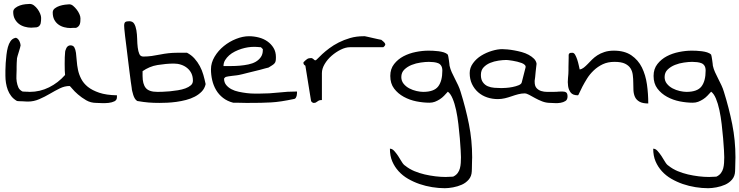

<svg xmlns="http://www.w3.org/2000/svg" viewBox="-20 -528 3801 987"><path d="M337.9 -85.9Q312.5 -85.9 287.6 -73.7Q262.7 -61.5 236.3 -45.9Q210 -30.3 181.6 -18.1Q153.3 -5.9 124 -5.9Q120.1 -5.9 112.3 -6.3Q104.5 -6.8 95.2 -7.3Q85.9 -7.8 78.1 -7.8Q70.3 -7.8 67.4 -8.8Q48.8 -19.5 37.6 -34.2Q26.4 -48.8 20 -65.9Q13.7 -83 10.7 -101.6Q7.8 -120.1 7.8 -138.7V-166Q7.8 -183.6 9.3 -204.1Q10.7 -224.6 13.2 -246.1Q15.6 -267.6 20.5 -285.6Q25.4 -303.7 34.2 -316.4Q43 -329.1 57.6 -333Q63.5 -335 69.3 -330.1Q75.2 -325.2 78.6 -318.8Q82 -312.5 84 -305.2Q85.9 -297.9 85.9 -294.9Q85.9 -292 83 -282.2Q80.1 -272.5 76.7 -261.2Q73.2 -250 70.3 -240.2Q67.4 -230.5 67.4 -228.5Q67.4 -227.5 66.9 -220.2Q66.4 -212.9 65.9 -204.1Q65.4 -195.3 65.4 -185.1Q65.4 -174.8 65.4 -168.9Q65.4 -156.2 64.5 -140.1Q63.5 -124 65.9 -108.4Q68.4 -92.8 74.2 -79.1Q80.1 -65.4 95.7 -57.6Q96.7 -57.6 102.1 -57.1Q107.4 -56.6 113.8 -56.6Q120.1 -56.6 125.5 -56.2Q130.9 -55.7 132.8 -55.7Q185.5 -55.7 232.4 -79.1Q279.3 -102.5 314.5 -142.6Q313.5 -148.4 313 -165Q312.5 -181.6 312.5 -199.7Q312.5 -217.8 313 -233.9Q313.5 -250 314.5 -256.8Q314.5 -262.7 316.4 -269Q318.4 -275.4 321.3 -281.2Q324.2 -287.1 329.6 -291Q335 -294.9 341.8 -294.9Q356.4 -294.9 362.3 -284.2Q368.2 -273.4 370.6 -255.9Q373 -238.3 374.5 -215.3Q376 -192.4 380.9 -168.9Q385.7 -145.5 397.5 -122.6Q409.2 -99.6 431.6 -81.5Q454.1 -63.5 490.2 -51.3Q526.4 -39.1 581.1 -38.1Q581.1 -36.1 581.1 -33.2Q581.1 -30.3 581.1 -28.3Q581.1 -13.7 568.4 -7.3Q555.7 -1 537.6 1Q519.5 2.9 502 2Q484.4 1 475.6 1Q446.3 1 422.9 -12.7Q399.4 -26.4 380.9 -42.5Q362.3 -58.6 351.1 -72.3Q339.8 -85.9 337.9 -85.9ZM47.9 -466.8Q47.9 -478.5 58.1 -486.8Q68.4 -495.1 82.5 -500Q96.7 -504.9 110.8 -506.3Q125 -507.8 132.8 -507.8Q144.5 -507.8 154.8 -500Q165 -492.2 173.3 -481Q181.6 -469.7 186.5 -457.5Q191.4 -445.3 191.4 -436.5Q191.4 -428.7 190.9 -421.4Q190.4 -414.1 189 -407.7Q187.5 -401.4 182.6 -395.5Q177.7 -389.6 168.9 -387.7Q167 -387.7 163.1 -387.2Q159.2 -386.7 154.8 -386.7Q150.4 -386.7 146.5 -386.2Q142.6 -385.7 140.6 -385.7Q124 -385.7 106.9 -390.6Q89.8 -395.5 77.1 -405.3Q64.5 -415 56.2 -430.2Q47.9 -445.3 47.9 -466.8ZM251 -463.9Q251 -476.6 261.7 -484.9Q272.5 -493.2 286.1 -497.6Q299.8 -502 314 -503.9Q328.1 -505.9 335.9 -505.9Q346.7 -505.9 356.4 -497.6Q366.2 -489.3 374.5 -478.5Q382.8 -467.8 388.2 -455.6Q393.6 -443.4 393.6 -433.6Q393.6 -425.8 393.1 -418.5Q392.6 -411.1 390.6 -404.8Q388.7 -398.4 383.8 -393.1Q378.9 -387.7 371.1 -384.8Q369.1 -384.8 365.2 -384.8Q361.3 -384.8 356.9 -384.8Q352.5 -384.8 348.1 -384.3Q343.8 -383.8 342.8 -383.8Q326.2 -383.8 309.6 -388.2Q293 -392.6 279.8 -402.3Q266.6 -412.1 258.8 -427.2Q251 -442.4 251 -463.9Z M685.5 -8.8Q677.7 -13.7 672.9 -22Q668 -30.3 665 -40Q662.1 -49.8 659.7 -59.6Q657.2 -69.3 657.2 -75.2Q655.3 -85.9 652.3 -108.4Q649.4 -130.9 645.5 -160.6Q641.6 -190.4 637.7 -223.6Q633.8 -256.8 629.9 -287.6Q626 -318.4 623 -342.8Q620.1 -367.2 619.1 -379.9Q619.1 -381.8 618.7 -387.7Q618.2 -393.6 618.2 -395.5Q618.2 -410.2 624 -414.6Q629.9 -418.9 644.5 -418.9Q662.1 -418.9 669.9 -405.8Q677.7 -392.6 681.2 -372.1Q684.6 -351.6 685.1 -328.1Q685.5 -304.7 688 -284.2Q690.4 -263.7 696.3 -250.5Q702.1 -237.3 716.8 -237.3Q738.3 -237.3 759.8 -240.2Q781.2 -243.2 802.7 -247.6Q824.2 -252 846.2 -254.4Q868.2 -256.8 889.6 -256.8H899.4Q907.2 -256.8 915.5 -256.8Q923.8 -256.8 931.6 -256.8H941.4Q963.9 -245.1 980 -227.1Q996.1 -209 1007.3 -188Q1018.6 -167 1025.4 -143.1Q1032.2 -119.1 1037.1 -95.7Q1032.2 -73.2 1017.1 -57.6Q1002 -42 981.4 -31.2Q960.9 -20.5 936.5 -14.2Q912.1 -7.8 887.2 -4.4Q862.3 -1 839.8 0Q817.4 1 799.8 1Q783.2 1 770 0.5Q756.8 0 744.1 -1Q731.4 -2 717.3 -3.9Q703.1 -5.9 685.5 -8.8ZM712.9 -137.7Q712.9 -95.7 729.5 -75.7Q746.1 -55.7 789.1 -55.7Q797.9 -55.7 815.4 -56.2Q833 -56.6 853 -58.6Q873 -60.5 894.5 -64Q916 -67.4 933.1 -73.7Q950.2 -80.1 960.9 -89.4Q971.7 -98.6 971.7 -113.3Q971.7 -134.8 963.9 -150.9Q956.1 -167 942.4 -178.2Q928.7 -189.5 911.1 -195.3Q893.6 -201.2 874 -201.2Q853.5 -201.2 832.5 -199.2Q811.5 -197.3 790 -193.8Q768.6 -190.4 749 -182.1Q729.5 -173.8 712.9 -162.1Q712.9 -158.2 712.9 -149.4Q712.9 -140.6 712.9 -137.7Z M1064.5 -171.9Q1064.5 -205.1 1083 -236.3Q1101.6 -267.6 1130.4 -291Q1159.2 -314.5 1193.8 -328.1Q1228.5 -341.8 1259.8 -341.8Q1285.2 -341.8 1310.1 -335.4Q1335 -329.1 1354.5 -315.4Q1374 -301.8 1386.2 -281.7Q1398.4 -261.7 1398.4 -234.4Q1398.4 -221.7 1397 -214.4Q1395.5 -207 1390.6 -201.7Q1385.7 -196.3 1378.4 -191.9Q1371.1 -187.5 1360.4 -180.7Q1354.5 -179.7 1342.8 -176.3Q1331.1 -172.9 1315.9 -168.9Q1300.8 -165 1284.2 -161.1Q1267.6 -157.2 1252.4 -153.3Q1237.3 -149.4 1225.6 -146.5Q1213.9 -143.6 1208 -142.6Q1205.1 -141.6 1195.3 -140.6Q1185.5 -139.6 1174.3 -138.2Q1163.1 -136.7 1153.3 -135.3Q1143.6 -133.8 1141.6 -132.8Q1138.7 -131.8 1135.3 -128.4Q1131.8 -125 1131.8 -124Q1131.8 -104.5 1142.6 -91.3Q1153.3 -78.1 1169.9 -69.3Q1186.5 -60.5 1207.5 -56.2Q1228.5 -51.8 1249 -49.3Q1269.5 -46.9 1287.1 -46.9Q1304.7 -46.9 1315.4 -46.9Q1364.3 -46.9 1411.1 -52.2Q1458 -57.6 1506.8 -57.6V-49.8Q1506.8 -43.9 1505.4 -37.6Q1503.9 -31.2 1501 -25.9Q1498 -20.5 1493.2 -19.5Q1456.1 -11.7 1427.2 -7.3Q1398.4 -2.9 1373 -1.5Q1347.7 0 1320.3 0.5Q1293 1 1259.8 1H1243.2Q1232.4 1 1219.7 0.5Q1207 0 1195.3 0H1178.7Q1148.4 -7.8 1126.5 -24.9Q1104.5 -42 1090.8 -65.4Q1077.1 -88.9 1070.8 -116.2Q1064.5 -143.6 1064.5 -171.9ZM1283.2 -287.1Q1270.5 -287.1 1254.4 -284.7Q1238.3 -282.2 1221.2 -276.9Q1204.1 -271.5 1187.5 -263.2Q1170.9 -254.9 1158.2 -243.7Q1145.5 -232.4 1137.2 -218.8Q1128.9 -205.1 1128.9 -188.5H1168.9Q1190.4 -188.5 1212.9 -190.4Q1235.4 -192.4 1256.8 -196.8Q1278.3 -201.2 1294.4 -210.4Q1310.5 -219.7 1320.8 -234.4Q1331.1 -249 1331.1 -270.5V-275.4L1321.3 -285.2Q1319.3 -285.2 1314 -285.6Q1308.6 -286.1 1302.7 -286.6Q1296.9 -287.1 1291.5 -287.1Q1286.1 -287.1 1283.2 -287.1Z M1549.8 -190.4Q1548.8 -190.4 1544.9 -193.8Q1541 -197.3 1541 -200.2Q1540 -200.2 1540 -202.1V-207Q1540 -208 1541 -209Q1551.8 -219.7 1559.1 -224.6Q1566.4 -229.5 1579.1 -229.5Q1583 -229.5 1586.4 -227.5Q1589.8 -225.6 1591.8 -223.6Q1593.8 -221.7 1596.2 -219.7Q1598.6 -217.8 1601.6 -217.8Q1604.5 -217.8 1613.3 -227.1Q1622.1 -236.3 1636.7 -250Q1651.4 -263.7 1672.9 -279.8Q1694.3 -295.9 1721.2 -309.6Q1748 -323.2 1779.8 -332.5Q1811.5 -341.8 1849.6 -341.8H1855.5Q1859.4 -340.8 1871.6 -338.4Q1883.8 -335.9 1897.5 -332.5Q1911.1 -329.1 1923.3 -326.7Q1935.5 -324.2 1940.4 -323.2Q1941.4 -322.3 1944.3 -319.8Q1947.3 -317.4 1950.2 -314.9Q1953.1 -312.5 1955.6 -309.6Q1958 -306.6 1959 -304.7Q1959 -303.7 1960 -301.8Q1960 -301.8 1960.4 -300.8Q1960.9 -299.8 1960.9 -299.8L1960 -297.9Q1960 -297.9 1960 -296.9Q1959 -295.9 1959 -294.9Q1958 -292 1954.1 -288.6Q1950.2 -285.2 1950.2 -285.2H1778.3Q1756.8 -285.2 1731.9 -272.9Q1707 -260.7 1685.1 -241.7Q1663.1 -222.7 1648.9 -198.7Q1634.8 -174.8 1634.8 -152.3V-13.7Q1624 -13.7 1619.1 -11.2Q1614.3 -8.8 1610.8 -5.9Q1607.4 -2.9 1603.5 -1Q1599.6 1 1592.8 1H1590.8Q1589.8 1 1588.9 0Q1585 -1 1582 -4.4Q1579.1 -7.8 1579.1 -8.8Z M1984.4 236.3Q1996.1 236.3 2006.3 247.6Q2016.6 258.8 2026.4 273.4Q2036.1 288.1 2044.9 303.2Q2053.7 318.4 2063.5 324.2Q2084 340.8 2109.9 351.6Q2135.7 362.3 2163.1 368.7Q2190.4 375 2218.3 378.4Q2246.1 381.8 2272.5 381.8Q2274.4 381.8 2279.8 381.3Q2285.2 380.9 2291 380.9Q2296.9 380.9 2302.2 380.4Q2307.6 379.9 2309.6 379.9Q2324.2 373 2332.5 361.8Q2340.8 350.6 2344.2 337.4Q2347.7 324.2 2348.6 309.6Q2349.6 294.9 2349.6 280.3Q2349.6 269.5 2348.1 243.7Q2346.7 217.8 2343.8 183.1Q2340.8 148.4 2336.4 110.4Q2332 72.3 2324.7 38.1Q2317.4 3.9 2306.6 -21.5Q2295.9 -46.9 2282.2 -56.6Q2272.5 -45.9 2262.7 -35.6Q2252.9 -25.4 2240.7 -17.6Q2228.5 -9.8 2215.8 -4.9Q2203.1 0 2187.5 0Q2156.2 0 2121.1 -6.8Q2085.9 -13.7 2055.7 -30.3Q2025.4 -46.9 2005.9 -72.8Q1986.3 -98.6 1986.3 -137.7Q1986.3 -173.8 2005.9 -198.7Q2025.4 -223.6 2054.2 -238.8Q2083 -253.9 2117.2 -260.7Q2151.4 -267.6 2181.6 -267.6Q2191.4 -267.6 2205.6 -267.1Q2219.7 -266.6 2234.4 -264.6Q2249 -262.7 2261.7 -258.8Q2274.4 -254.9 2282.2 -247.1Q2283.2 -245.1 2284.7 -236.8Q2286.1 -228.5 2287.6 -218.8Q2289.1 -209 2290 -200.2Q2291 -191.4 2291 -190.4Q2294.9 -172.9 2302.2 -156.7Q2309.6 -140.6 2318.4 -123.5Q2327.1 -106.4 2335 -89.8Q2342.8 -73.2 2347.7 -56.6Q2374 27.3 2390.6 110.4Q2407.2 193.4 2407.2 281.2Q2407.2 285.2 2406.7 295.4Q2406.2 305.7 2406.2 316.9Q2406.2 328.1 2405.8 338.4Q2405.3 348.6 2405.3 352.5Q2404.3 377.9 2389.6 395Q2375 412.1 2354 421.4Q2333 430.7 2309.1 435.1Q2285.2 439.5 2266.6 439.5Q2235.4 439.5 2201.7 434.1Q2168 428.7 2136.7 418Q2105.5 407.2 2077.6 391.1Q2049.8 375 2029.3 352.5Q2008.8 330.1 1996.6 301.8Q1984.4 273.4 1984.4 236.3ZM2043 -131.8Q2043 -112.3 2054.7 -97.7Q2066.4 -83 2084 -73.7Q2101.6 -64.5 2121.1 -60.1Q2140.6 -55.7 2155.3 -55.7Q2210.9 -55.7 2232.4 -83.5Q2253.9 -111.3 2253.9 -165Q2253.9 -180.7 2248 -189.9Q2242.2 -199.2 2232.4 -203.1Q2222.7 -207 2210 -208.5Q2197.3 -210 2184.6 -210Q2167 -210 2142.6 -206.5Q2118.2 -203.1 2096.2 -194.3Q2074.2 -185.5 2058.6 -170.4Q2043 -155.3 2043 -131.8Z M2676.8 -47.9Q2661.1 -47.9 2644 -43.5Q2627 -39.1 2610.4 -33.2Q2593.8 -27.3 2575.7 -22.9Q2557.6 -18.6 2539.1 -18.6Q2510.7 -18.6 2484.4 -27.3Q2458 -36.1 2438 -53.7Q2418 -71.3 2406.2 -96.2Q2394.5 -121.1 2394.5 -152.3Q2394.5 -179.7 2411.6 -203.1Q2428.7 -226.6 2454.1 -242.2Q2479.5 -257.8 2508.8 -266.6Q2538.1 -275.4 2561.5 -275.4Q2572.3 -275.4 2588.4 -273.9Q2604.5 -272.5 2623.5 -269Q2642.6 -265.6 2662.1 -260.3Q2681.6 -254.9 2697.8 -246.1Q2713.9 -237.3 2725.1 -226.1Q2736.3 -214.8 2738.3 -200.2Q2738.3 -195.3 2736.3 -183.1Q2734.4 -170.9 2733.4 -157.2Q2732.4 -143.6 2731 -131.3Q2729.5 -119.1 2728.5 -113.3V-107.4Q2728.5 -85.9 2738.3 -75.2Q2748 -64.5 2762.2 -60.1Q2776.4 -55.7 2792 -55.7H2823.2Q2837.9 -55.7 2841.8 -56.2Q2845.7 -56.6 2847.2 -56.6Q2848.6 -56.6 2852.1 -57.1Q2855.5 -57.6 2871.1 -57.6Q2883.8 -57.6 2890.6 -52.7Q2897.5 -47.9 2897.5 -32.2Q2897.5 -15.6 2886.7 -8.8Q2876 -2 2861.3 0.5Q2846.7 2.9 2832 2Q2817.4 1 2809.6 1Q2787.1 1 2767.1 -6.8Q2747.1 -14.6 2730.5 -23.9Q2713.9 -33.2 2700.2 -40.5Q2686.5 -47.9 2676.8 -47.9ZM2452.1 -142.6Q2452.1 -119.1 2462.4 -105Q2472.7 -90.8 2487.8 -84.5Q2502.9 -78.1 2521.5 -76.7Q2540 -75.2 2557.6 -75.2Q2564.5 -75.2 2580.6 -76.2Q2596.7 -77.1 2614.3 -80.6Q2631.8 -84 2646 -89.8Q2660.2 -95.7 2662.1 -104.5L2681.6 -180.7Q2683.6 -188.5 2677.7 -194.3Q2671.9 -200.2 2661.6 -204.1Q2651.4 -208 2639.2 -210.9Q2627 -213.9 2615.2 -215.8Q2603.5 -217.8 2594.2 -218.8Q2585 -219.7 2583 -219.7Q2565.4 -219.7 2542.5 -216.3Q2519.5 -212.9 2499.5 -204.6Q2479.5 -196.3 2465.8 -181.6Q2452.1 -167 2452.1 -142.6Z M3138.7 -210Q3104.5 -210 3078.6 -197.8Q3052.7 -185.5 3032.2 -166Q3011.7 -146.5 2998 -124.5Q2984.4 -102.5 2974.1 -83Q2963.9 -63.5 2958.5 -50.8Q2953.1 -38.1 2951.2 -38.1Q2924.8 -38.1 2914.1 -51.8Q2903.3 -65.4 2900.4 -85.4Q2897.5 -105.5 2899.9 -127.4Q2902.3 -149.4 2902.3 -166V-182.6Q2902.3 -194.3 2902.8 -207Q2903.3 -219.7 2903.3 -230.5V-247.1Q2906.2 -254.9 2911.1 -255.9Q2916 -256.8 2921.9 -256.8Q2930.7 -256.8 2936.5 -246.6Q2942.4 -236.3 2947.3 -221.7Q2952.1 -207 2955.1 -192.9Q2958 -178.7 2960 -170.9Q2971.7 -172.9 2981.4 -180.7Q2991.2 -188.5 3001.5 -199.2Q3011.7 -210 3023.4 -221.7Q3035.2 -233.4 3050.8 -243.7Q3066.4 -253.9 3087.4 -260.7Q3108.4 -267.6 3135.7 -267.6Q3190.4 -267.6 3225.6 -243.7Q3260.7 -219.7 3279.8 -181.2Q3298.8 -142.6 3305.7 -94.2Q3312.5 -45.9 3312.5 3.9Q3283.2 3.9 3267.1 -5.4Q3251 -14.6 3244.1 -29.8Q3237.3 -44.9 3236.3 -64Q3235.4 -83 3235.4 -103Q3235.4 -123 3232.9 -142.6Q3230.5 -162.1 3221.2 -176.8Q3211.9 -191.4 3192.9 -200.7Q3173.8 -210 3138.7 -210Z M3337.9 236.3Q3349.6 236.3 3359.9 247.6Q3370.1 258.8 3379.9 273.4Q3389.6 288.1 3398.4 303.2Q3407.2 318.4 3417 324.2Q3437.5 340.8 3463.4 351.6Q3489.3 362.3 3516.6 368.7Q3543.9 375 3571.8 378.4Q3599.6 381.8 3626 381.8Q3627.9 381.8 3633.3 381.3Q3638.7 380.9 3644.5 380.9Q3650.4 380.9 3655.8 380.4Q3661.1 379.9 3663.1 379.9Q3677.7 373 3686 361.8Q3694.3 350.6 3697.8 337.4Q3701.2 324.2 3702.1 309.6Q3703.1 294.9 3703.1 280.3Q3703.1 269.5 3701.7 243.7Q3700.2 217.8 3697.3 183.1Q3694.3 148.4 3689.9 110.4Q3685.5 72.3 3678.2 38.1Q3670.9 3.9 3660.2 -21.5Q3649.4 -46.9 3635.7 -56.6Q3626 -45.9 3616.2 -35.6Q3606.4 -25.4 3594.2 -17.6Q3582 -9.8 3569.3 -4.9Q3556.6 0 3541 0Q3509.8 0 3474.6 -6.8Q3439.5 -13.7 3409.2 -30.3Q3378.9 -46.9 3359.4 -72.8Q3339.8 -98.6 3339.8 -137.7Q3339.8 -173.8 3359.4 -198.7Q3378.9 -223.6 3407.7 -238.8Q3436.5 -253.9 3470.7 -260.7Q3504.9 -267.6 3535.2 -267.6Q3544.9 -267.6 3559.1 -267.1Q3573.2 -266.6 3587.9 -264.6Q3602.5 -262.7 3615.2 -258.8Q3627.9 -254.9 3635.7 -247.1Q3636.7 -245.1 3638.2 -236.8Q3639.6 -228.5 3641.1 -218.8Q3642.6 -209 3643.6 -200.2Q3644.5 -191.4 3644.5 -190.4Q3648.4 -172.9 3655.8 -156.7Q3663.1 -140.6 3671.9 -123.5Q3680.7 -106.4 3688.5 -89.8Q3696.3 -73.2 3701.2 -56.6Q3727.5 27.3 3744.1 110.4Q3760.7 193.4 3760.7 281.2Q3760.7 285.2 3760.3 295.4Q3759.8 305.7 3759.8 316.9Q3759.8 328.1 3759.3 338.4Q3758.8 348.6 3758.8 352.5Q3757.8 377.9 3743.2 395Q3728.5 412.1 3707.5 421.4Q3686.5 430.7 3662.6 435.1Q3638.7 439.5 3620.1 439.5Q3588.9 439.5 3555.2 434.1Q3521.5 428.7 3490.2 418Q3459 407.2 3431.2 391.1Q3403.3 375 3382.8 352.5Q3362.3 330.1 3350.1 301.8Q3337.9 273.4 3337.9 236.3ZM3396.5 -131.8Q3396.5 -112.3 3408.2 -97.7Q3419.9 -83 3437.5 -73.7Q3455.1 -64.5 3474.6 -60.1Q3494.1 -55.7 3508.8 -55.7Q3564.5 -55.7 3585.9 -83.5Q3607.4 -111.3 3607.4 -165Q3607.4 -180.7 3601.6 -189.9Q3595.7 -199.2 3585.9 -203.1Q3576.2 -207 3563.5 -208.5Q3550.8 -210 3538.1 -210Q3520.5 -210 3496.1 -206.5Q3471.7 -203.1 3449.7 -194.3Q3427.7 -185.5 3412.1 -170.4Q3396.5 -155.3 3396.5 -131.8Z"/></svg>

Font: Swanky and Moo Moo Cyrillic
Style: Regular
Weight: 400
Designer: Kimberly Geswein; Denis Ignatov
Foundry: Kimberly Geswein; Denis Ignatov
Version: Version 1.003 June 27, 2018